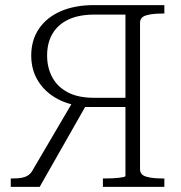

<svg xmlns="http://www.w3.org/2000/svg" viewBox="-20 -730 706 750"><path d="M321 -327 135 0H22V-33H33Q51 -33 64.5 -35.5Q78 -38 88 -44Q98 -50 105 -61L270 -342ZM470 -43V-673H348Q289 -673 248 -654Q207 -635 185.5 -599Q164 -563 164 -513Q164 -466 184 -428.5Q204 -391 244.5 -369.5Q285 -348 347 -348H484V-312H296L275 -319Q224 -329 185 -355.5Q146 -382 124 -422Q102 -462 102 -513Q102 -573 132 -617.5Q162 -662 217 -686Q272 -710 346 -710H622V-677H611Q575 -677 551 -670Q527 -663 527 -641V-69Q527 -47 551 -40Q575 -33 611 -33H622V0H382V-33H393Q406 -33 419.5 -33.5Q433 -34 444.5 -35.5Q456 -37 463 -38.5Q470 -40 470 -43Z"/></svg>

Font: Roboto Serif 36pt ExtraLight
Style: Regular
Weight: 250
Designer: Greg Gazdowicz
Foundry: Commercial Type
Version: Version 1.008